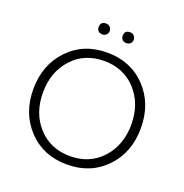

<svg xmlns="http://www.w3.org/2000/svg" viewBox="-136 -881 969 1013"><g transform="rotate(20 348.0 -375.0)"><path d="M130.5 -79Q46 -168 46 -304Q46 -440 130.5 -529Q215 -618 348 -618Q481 -618 565.5 -529Q650 -440 650 -303.5Q650 -167 565.5 -78.5Q481 10 348 10Q215 10 130.5 -79ZM169 -495.5Q100 -420 100 -304Q100 -188 169 -112.5Q238 -37 348 -37Q458 -37 527 -112.5Q596 -188 596 -304Q596 -420 527 -495.5Q458 -571 348 -571Q238 -571 169 -495.5ZM258 -729Q258 -760 289 -760Q303 -760 311.5 -751Q320 -742 320 -729Q320 -716 311.5 -707.5Q303 -699 288.5 -699Q274 -699 266 -707.5Q258 -716 258 -729ZM393 -729Q393 -760 424 -760Q438 -760 446.5 -751Q455 -742 455 -729Q455 -716 446.5 -707.5Q438 -699 423.5 -699Q409 -699 401 -707.5Q393 -716 393 -729Z"/></g></svg>

Font: Flamenco
Style: Regular
Weight: 400
Designer: Luciano Vergara
Foundry: Luciano Vergara
Version: Version 1.003